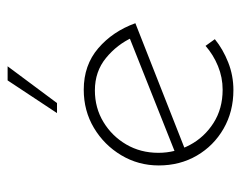

<svg xmlns="http://www.w3.org/2000/svg" viewBox="-86 -556 648 517"><g transform="rotate(-90 238.5 -297.0)"><path d="M255 7Q197 7 151 -19.5Q105 -46 78.5 -91.5Q52 -137 52 -194Q52 -249 79.5 -295Q107 -341 153 -368.5Q199 -396 256 -396Q322 -396 367.5 -357Q413 -318 435 -257L92 -122L82 -148L404 -276L397 -264Q378 -306 341.5 -336Q305 -366 254 -366Q207 -366 169 -343Q131 -320 108.5 -281.5Q86 -243 86 -195Q86 -150 107 -110.5Q128 -71 166.5 -46.5Q205 -22 256 -22Q289 -22 319.5 -34.5Q350 -47 374 -68L392 -43Q365 -21 329.5 -7Q294 7 255 7ZM319 -601 220 -468H193L281 -601Z"/></g></svg>

Font: Josefin Sans ExtraLight
Style: Regular
Weight: 250
Designer: Santiago Orozco
Foundry: Typemade
Version: Version 2.000